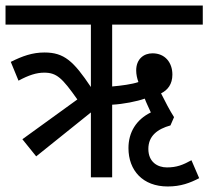

<svg xmlns="http://www.w3.org/2000/svg" viewBox="-20 -642 754 695"><path d="M111 -76 309 -235V0H386V-263C426 -265 476 -275 504 -285C509 -271 518 -253 526 -235C473 -209 445 -163 445 -106C445 -25 497 33 587 33C635 33 668 20 701 3L673 -62C642 -45 620 -36 584 -36C551 -36 517 -55 517 -103C517 -150 550 -175 597 -188L610 -218C594 -243 579 -272 563 -304C587 -316 604 -337 604 -372C604 -415 578 -449 532 -449C501 -449 473 -429 473 -387C473 -373 476 -359 481 -345C458 -337 420 -332 386 -329V-553H714V-622H0V-553H309V-327C246 -421 212 -452 141 -452C97 -452 61 -439 19 -418L47 -350C84 -370 112 -379 140 -379C185 -379 205 -360 260 -282L61 -138Z"/></svg>

Font: Noto Sans Devanagari UI Condensed
Style: Regular
Weight: 400
Width: 3
Designer: Jelle Bosma - Monotype Design Team
Foundry: Monotype Imaging Inc.
Version: Version 2.003